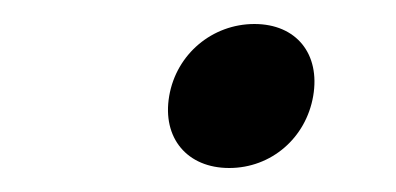

<svg xmlns="http://www.w3.org/2000/svg" viewBox="-20 -430 330 160"><path d="M121 -350C115 -315 136 -290 171 -290C206 -290 235 -315 241 -350C247 -385 227 -410 192 -410C157 -410 127 -385 121 -350Z"/></svg>

Font: Scada
Style: Italic
Weight: 400
Designer: Jovanny Lemonad
Foundry: Jovanny Lemonad
Version: Version 3.005